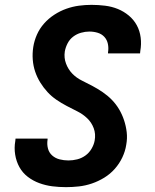

<svg xmlns="http://www.w3.org/2000/svg" viewBox="-20 -763 640 791"><path d="M252 8Q223 8 195.5 4.5Q168 1 142 -8.5Q116 -18 94.5 -34.5Q73 -51 60 -74.5Q47 -98 42.5 -126Q38 -154 43 -182L44 -192H176V-188Q173 -169 177.5 -151.5Q182 -134 195 -122.5Q208 -111 225.5 -106.5Q243 -102 262 -102Q280 -102 298 -106.5Q316 -111 331.5 -122Q347 -133 357 -150Q367 -167 370 -184Q375 -211 366 -235Q357 -259 339 -276Q321 -293 299 -304Q277 -315 255 -326.5Q233 -338 212.5 -352Q192 -366 175.5 -384Q159 -402 146 -423Q133 -444 125 -467.5Q117 -491 115 -517Q113 -543 117 -569Q121 -595 132 -620Q143 -645 161.5 -666Q180 -687 204 -702.5Q228 -718 253.5 -727Q279 -736 305 -739.5Q331 -743 357 -743Q385 -743 413 -739.5Q441 -736 465.5 -726Q490 -716 510.5 -699Q531 -682 543.5 -659Q556 -636 559.5 -608.5Q563 -581 558 -553L557 -543H425V-547Q428 -565 424.5 -582Q421 -599 410 -611Q399 -623 382.5 -628Q366 -633 348 -633Q331 -633 313.5 -628Q296 -623 281.5 -612Q267 -601 258.5 -584.5Q250 -568 247 -551Q243 -525 252 -501Q261 -477 278 -459.5Q295 -442 317.5 -431Q340 -420 361.5 -408.5Q383 -397 403.5 -383Q424 -369 441 -351.5Q458 -334 470.5 -313Q483 -292 491 -268Q499 -244 502 -218.5Q505 -193 500 -166Q496 -140 484 -114.5Q472 -89 453 -67.5Q434 -46 409.5 -31Q385 -16 358.5 -7Q332 2 305 5Q278 8 252 8Z"/></svg>

Font: Iosevka XBd Ex Obl
Style: Regular
Weight: 800
Width: 7
Italic angle: -9°
Monospace: yes
Designer: Belleve Invis
Foundry: Belleve Invis
Version: Version 32.5.0; ttfautohint (v1.8.4)